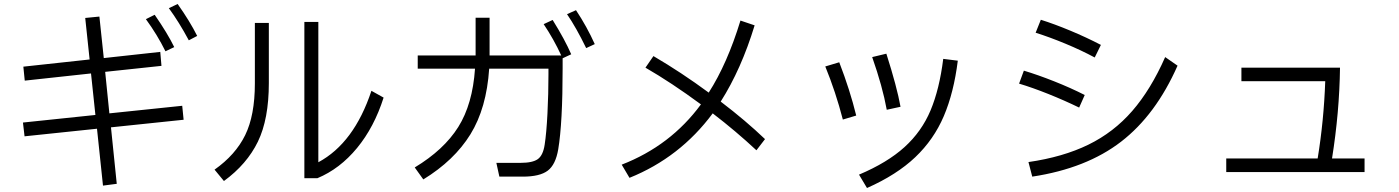

<svg xmlns="http://www.w3.org/2000/svg" viewBox="-20 -882 7010 962"><path d="M870 -862Q931 -776 968 -702L926 -680Q876 -773 826 -841ZM809 -625Q768 -708 711 -786L755 -808Q820 -714 853 -646ZM528 -314 893 -352 900 -282 536 -244 565 39 496 48 466 -237 103 -199 95 -268 458 -306 436 -514 104 -478 97 -548 429 -584 407 -792 478 -799 500 -591 783 -622 789 -552 507 -522Z M1902 -393Q1855 -245 1769 -140.5Q1683 -36 1570 11H1505V-772H1575V-69Q1754 -165 1841 -427ZM1257 -767H1327V-466Q1327 -285 1272 -172Q1217 -59 1102 25L1055 -32Q1160 -106 1208.5 -205Q1257 -304 1257 -464Z M2866 -831Q2921 -748 2960 -661L2917 -641Q2867 -744 2821 -811ZM2749 -782Q2811 -682 2842 -610L2799 -590V-540Q2799 -266 2777 -134Q2764 -57 2724.5 -27Q2685 3 2599 3H2482L2467 -66H2588Q2649 -66 2675 -85Q2701 -104 2709 -157Q2718 -215 2723 -313.5Q2728 -412 2728 -509V-538H2431Q2418 -340 2337 -209Q2256 -78 2101 17L2058 -43Q2204 -131 2276 -245.5Q2348 -360 2360 -538H2073V-604H2363V-618V-793H2433V-615V-604H2792Q2755 -685 2704 -761Z M3770 -129Q3667 -225 3551 -314Q3387 -93 3134 9L3095 -57Q3340 -152 3492 -359Q3344 -468 3214 -543L3254 -601Q3394 -519 3531 -418Q3624 -563 3690 -779L3761 -755Q3694 -535 3591 -373Q3717 -277 3813 -185Z M4423 -332Q4402 -448 4350 -596L4421 -613Q4474 -447 4492 -347ZM4284 -7Q4426 -67 4512 -145Q4598 -223 4642.5 -329Q4687 -435 4706 -587L4779 -578Q4759 -418 4709 -300.5Q4659 -183 4566 -94.5Q4473 -6 4324 60ZM4203 -283Q4167 -422 4115 -549L4185 -570Q4239 -430 4270 -303Z M5465 -594Q5398 -630 5318.5 -663Q5239 -696 5169 -718L5195 -783Q5262 -762 5342.5 -728.5Q5423 -695 5496 -657ZM5133 -70Q5306 -95 5433 -157Q5560 -219 5653 -326Q5746 -433 5818 -596L5880 -553Q5771 -306 5597 -172Q5423 -38 5152 3ZM5387 -343Q5313 -379 5233 -411Q5153 -443 5086 -463L5110 -528Q5180 -507 5262 -474.5Q5344 -442 5415 -406Z M6817 -88V-20H6124V-88H6582Q6613 -277 6620 -475H6200V-543H6694Q6691 -319 6654 -88Z"/></svg>

Font: IBM Plex Sans SC
Style: Regular
Weight: 400
Designer: Mike Abbink; Paul van der Laan; Pieter van Rosmalen; Eunyou Noh; Wujin Sim; Chorong Kim; Dohee Lee; Yejin We; Jinhee Kim
Foundry: Sandoll Inc.
Version: Version 1.000